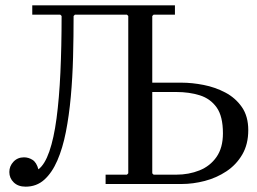

<svg xmlns="http://www.w3.org/2000/svg" viewBox="-20 -690 962 720"><path d="M15 -45Q15 -67 30.5 -83.5Q46 -100 70 -100Q87 -100 102 -90.5Q117 -81 124 -55Q148 -73 165 -122Q182 -171 192 -246Q202 -321 206.5 -418Q211 -515 211 -630L206 -635H101V-670H636V-635H556L551 -630V-380H661Q700 -380 743.5 -371.5Q787 -363 825 -343Q863 -323 887 -288.5Q911 -254 911 -202Q911 -149 888.5 -110.5Q866 -72 829 -47.5Q792 -23 748 -11.5Q704 0 661 0H376V-35H456L461 -40V-630L456 -635H261L256 -630Q256 -553 254 -476Q252 -399 245.5 -327.5Q239 -256 227 -195Q215 -134 195 -88Q175 -42 146 -16Q117 10 76 10Q48 10 31.5 -6Q15 -22 15 -45ZM551 -40 556 -35H641Q688 -35 728 -51Q768 -67 792 -101.5Q816 -136 816 -190Q816 -254 792.5 -287Q769 -320 729.5 -332.5Q690 -345 641 -345H551Z"/></svg>

Font: Brygada 1918
Style: Regular
Weight: 400
Designer: Mateusz Machalski | Borys Kosmynka | Przemek Hoffer
Foundry: NIEPODLEGLA 2018
Version: Version 3.006